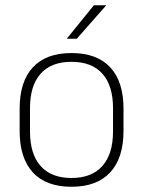

<svg xmlns="http://www.w3.org/2000/svg" viewBox="-20 -701 546 733"><path d="M253 12Q155.5 12 105.2 -43Q55 -98 55 -201V-286.5Q55 -389.5 105.5 -444Q156 -498.5 253 -498.5Q350 -498.5 400.8 -444Q451.5 -389.5 451.5 -286.5V-201Q451.5 -98 400.8 -43Q350 12 253 12ZM253 -21.5Q330 -21.5 370.8 -67.2Q411.5 -113 411.5 -199.5V-288Q411.5 -374 371 -419.5Q330.5 -465 253 -465Q175.5 -465 135 -419.5Q94.5 -374 94.5 -288V-199.5Q94.5 -113 135 -67.2Q175.5 -21.5 253 -21.5ZM338.5 -681H385V-680L273 -553H235.5V-554Z"/></svg>

Font: Anek Bangla Medium ExtraLight
Style: Regular
Weight: 250
Version: Version 1.003